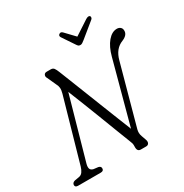

<svg xmlns="http://www.w3.org/2000/svg" viewBox="-206 -1019 1128 1174"><g transform="rotate(-30 358.0 -432.5)"><path d="M120.5 -92Q114.5 -71 118.5 -58.2Q122.5 -45.5 140 -41L173 -37Q190.5 -33 190 -18Q190 0 168.5 0H9Q-12.5 0 -12 -17Q-11 -33 8.5 -38L38 -43Q55 -45.5 65 -59.2Q75 -73 81 -93.5L207 -535.5Q213.5 -558.5 212 -573.8Q210.5 -589 203.5 -601L174.5 -665Q166.5 -677 171.2 -688.5Q176 -700 191 -700H219.5Q234.5 -700 242 -689.8Q249.5 -679.5 257.5 -659Q266 -637.5 284.5 -591Q303 -544.5 326.8 -483.8Q350.5 -423 376 -358.8Q401.5 -294.5 424.2 -237Q447 -179.5 463 -140L581.5 -579.5Q598 -642 628 -677.5Q658 -713 693 -713Q708 -713 718 -704.2Q728 -695.5 727.5 -679Q727.5 -649 686.5 -632Q629 -610 610 -537.5L494.5 -117Q491.5 -104.5 491.8 -93.5Q492 -82.5 497 -68.5L508 -37.5Q514 -21.5 508.5 -10.8Q503 0 489 0H452Q426 0 427.5 -32.5Q428.5 -48.5 425.8 -58.2Q423 -68 418 -79.5Q405 -112 384.2 -166.5Q363.5 -221 338.5 -285.5Q313.5 -350 288.8 -413.2Q264 -476.5 243.5 -527ZM483 -755Q473.5 -747.5 466.5 -742.8Q459.5 -738 451.5 -738Q442.5 -738 437.5 -742.5Q432.5 -747 427.5 -755L370.5 -840Q362.5 -853.5 374.5 -861.5Q386 -869.5 397.5 -858L460.5 -792L561.5 -858Q581 -870 590.5 -861.5Q593.5 -858 593 -851.2Q592.5 -844.5 586 -839Z"/></g></svg>

Font: Fraunces 144pt S100 Light
Style: Italic
Weight: 300
Italic angle: -16°
Version: Version 1.000; ttfautohint (v1.8.3)